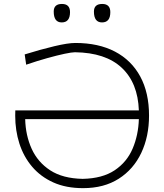

<svg xmlns="http://www.w3.org/2000/svg" viewBox="-20 -943 832 972"><path d="M400.5 9.5Q314 9.5 249.8 -19.5Q185.5 -48.5 142.5 -99.2Q99.5 -150 78.2 -216.2Q57 -282.5 57 -357L57.5 -384H683Q678 -523.5 596.2 -600Q514.5 -676.5 359.5 -678.5Q344 -678.5 307.2 -670.8Q270.5 -663 220 -649Q169.5 -635 112.5 -615.5L105 -667.5Q187 -693 255.5 -709.2Q324 -725.5 361.5 -725.5Q478.5 -725.5 562 -681.8Q645.5 -638 690 -555.8Q734.5 -473.5 734.5 -358Q734.5 -252 695.2 -169Q656 -86 581.2 -38.2Q506.5 9.5 400.5 9.5ZM398.5 -37.5Q498.5 -39.5 560.5 -81Q622.5 -122.5 651.5 -190.8Q680.5 -259 683 -340H107.5Q109.5 -258 140.2 -190Q171 -122 234.2 -80.8Q297.5 -39.5 398.5 -37.5ZM496.5 -829.5Q455.5 -829.5 455.5 -884.5Q455.5 -923 497.5 -923Q538.5 -923 538.5 -881.5Q538.5 -829.5 496.5 -829.5ZM292.5 -829.5Q252 -829.5 252 -884.5Q252 -923 293.5 -923Q334.5 -923 334.5 -881.5Q334.5 -829.5 292.5 -829.5Z"/></svg>

Font: Commissioner Loud ExtraLight
Style: Regular
Weight: 200
Designer: Kostas Bartsokas
Foundry: Kostas Bartsokas
Version: Version 1.000; ttfautohint (v1.8.3)